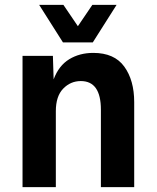

<svg xmlns="http://www.w3.org/2000/svg" viewBox="-20 -764 640 784"><path d="M72 0V-536H196L199 -440Q220 -496 262.5 -522Q305 -548 361 -548Q447 -548 487.5 -492Q528 -436 528 -347V0H392V-316Q392 -433 310 -433Q268 -433 238 -402Q208 -371 208 -310V0ZM140 -744H239L298 -657L357 -744H456L359 -591H237Z"/></svg>

Font: Geist Mono
Style: Bold
Weight: 700
Monospace: yes
Designer: Basement.studio, Andrés Briganti, Mateo Zaragoza
Foundry: Basement.studio, Vercel, Andrés Briganti, Guido Ferreyra, Mateo Zaragoza
Version: Version 1.500; ttfautohint (v1.8.4.7-5d5b)